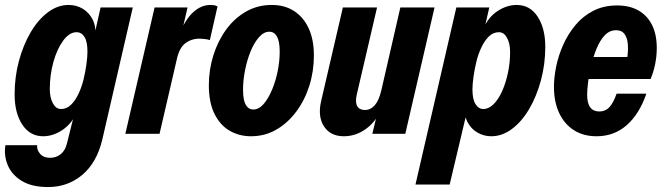

<svg xmlns="http://www.w3.org/2000/svg" viewBox="-42 -540 2679 775"><path d="M152 215Q86 215 45.5 190Q5 165 -11 126Q-27 87 -20 46H108Q106 65 120 81Q134 97 160 97Q185 97 203.5 82Q222 67 229 36L261 -92L268 -86Q247 -40 209.5 -15Q172 10 132 10Q79 10 48 -37Q17 -84 17 -159Q17 -230 34.5 -294.5Q52 -359 82 -410Q112 -461 151.5 -490.5Q191 -520 235 -520Q266 -520 291.5 -505Q317 -490 331.5 -462Q346 -434 343 -394L339 -399L364 -510H494L371 23Q349 116 290.5 165.5Q232 215 152 215ZM204 -100Q227 -100 244.5 -117Q262 -134 275 -161.5Q288 -189 295.5 -220.5Q303 -252 307 -281.5Q311 -311 311 -331Q311 -372 299 -391Q287 -410 267 -410Q238 -410 213 -376Q188 -342 173.5 -289.5Q159 -237 159 -180Q159 -146 171.5 -123Q184 -100 204 -100Z M464 0 582 -510H715L686 -384H691L602 0ZM671 -298 676 -390Q705 -461 737.5 -490.5Q770 -520 807 -520Q814 -520 821.5 -519Q829 -518 836 -514L805 -378Q798 -381 784.5 -382.5Q771 -384 764 -384Q730 -384 705.5 -365Q681 -346 671 -298Z M971 10Q924 10 885.5 -12Q847 -34 824 -80Q801 -126 801 -196Q801 -259 819.5 -317.5Q838 -376 871.5 -421.5Q905 -467 951.5 -493.5Q998 -520 1055 -520Q1107 -520 1145 -495.5Q1183 -471 1204 -425.5Q1225 -380 1225 -316Q1225 -252 1206.5 -193.5Q1188 -135 1153.5 -89Q1119 -43 1073 -16.5Q1027 10 971 10ZM980 -98Q1003 -98 1022 -120Q1041 -142 1056 -177.5Q1071 -213 1079 -253.5Q1087 -294 1087 -331Q1087 -373 1076 -392.5Q1065 -412 1045 -412Q1023 -412 1003.5 -390Q984 -368 969.5 -332.5Q955 -297 947 -256Q939 -215 939 -178Q939 -136 950 -117Q961 -98 980 -98Z M1346 10Q1292 10 1266 -29.5Q1240 -69 1254 -131L1342 -510H1480L1398 -158Q1391 -127 1400 -111.5Q1409 -96 1431 -96Q1454 -96 1471 -115.5Q1488 -135 1497 -175L1499 -101Q1474 -47 1433.5 -18.5Q1393 10 1346 10ZM1461 0 1484 -96H1479L1574 -510H1712L1594 0Z M1941 10Q1911 10 1885 -5Q1859 -20 1844.5 -48.5Q1830 -77 1833 -116L1848 -111L1773 205H1635L1800 -510H1933L1912 -418L1909 -424Q1929 -471 1966.5 -495.5Q2004 -520 2044 -520Q2097 -520 2128 -473Q2159 -426 2159 -351Q2159 -281 2141.5 -216Q2124 -151 2094 -100Q2064 -49 2024.5 -19.5Q1985 10 1941 10ZM1909 -100Q1931 -100 1950.5 -119.5Q1970 -139 1985 -172.5Q2000 -206 2008.5 -247Q2017 -288 2017 -330Q2017 -365 2004.5 -387.5Q1992 -410 1972 -410Q1949 -410 1931.5 -393Q1914 -376 1901 -348.5Q1888 -321 1880.5 -289.5Q1873 -258 1869 -228.5Q1865 -199 1865 -179Q1865 -139 1877.5 -119.5Q1890 -100 1909 -100Z M2366 10Q2313 10 2274.5 -14.5Q2236 -39 2215 -84Q2194 -129 2194 -189Q2194 -227 2203 -271.5Q2212 -316 2231.5 -359.5Q2251 -403 2281 -439Q2311 -475 2353 -496.5Q2395 -518 2449 -518Q2500 -518 2535.5 -497.5Q2571 -477 2590 -439Q2609 -401 2609 -346Q2609 -312 2602 -279Q2595 -246 2584 -221H2280L2299 -310H2517L2483 -271Q2488 -290 2491 -315Q2494 -340 2492 -363.5Q2490 -387 2479 -402.5Q2468 -418 2445 -418Q2418 -418 2398.5 -397Q2379 -376 2365.5 -342.5Q2352 -309 2343.5 -273Q2335 -237 2331.5 -206Q2328 -175 2328 -158Q2328 -123 2340.5 -106.5Q2353 -90 2377 -90Q2401 -90 2417 -106.5Q2433 -123 2447 -162H2567Q2539 -80 2488 -35Q2437 10 2366 10Z"/></svg>

Font: Instrument Sans Condensed
Style: Bold Italic
Weight: 700
Width: 3
Italic angle: -13°
Designer: Rodrigo Fuenzalida
Foundry: fragTYPE
Version: Version 1.000;gftools[0.9.28]